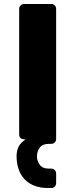

<svg xmlns="http://www.w3.org/2000/svg" viewBox="-20 -720 371 961"><path d="M220 221Q180 221 150.5 209Q121 197 101.5 175.5Q82 154 72.5 125Q63 96 63 62Q63 32 75 11Q87 -10 108 -21L93 -24Q86 -25 81 -31Q76 -37 76 -45V-675Q76 -686 83.5 -693Q91 -700 102 -700H236Q247 -700 254 -693Q261 -686 261 -675V-25Q261 -14 254 -7Q247 0 236 0H224Q193 0 179 19Q165 38 165 62Q165 86 179 105Q193 124 224 124H236Q247 124 254 131Q261 138 261 149V196Q261 207 254 214Q247 221 236 221Z"/></svg>

Font: Fz Rubik
Style: Bold
Weight: 700
Designer: Hubert and Fischer
Foundry: Hubert and Fischer
Version: Vit hóa bi FontZin.com